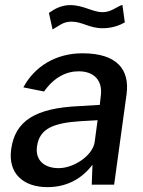

<svg xmlns="http://www.w3.org/2000/svg" viewBox="-20 -759 587 789"><path d="M175 10C249 10 313 -20 360 -82L357 0H449L500 -371C514 -474 460 -540 319 -540C207 -540 121 -484 76 -400L161 -383C202 -441 252 -466 303 -466C369 -466 403 -426 394 -363L390 -328L306 -323C126 -315 42 -263 26 -146C12 -47 75 10 175 10ZM483 -739C458 -731 437 -709 402 -709C360 -709 323 -738 269 -738C233 -738 207 -724 181 -706L196 -638C222 -652 238 -670 274 -670C319 -670 346 -643 402 -643C441 -643 472 -655 493 -667ZM221 -68C162 -68 124 -101 132 -157C142 -234 206 -254 311 -261L381 -265L369 -175C361 -120 284 -68 221 -68Z"/></svg>

Font: Cheyenne Sans Medium
Style: Italic
Weight: 500
Italic angle: -8.13011°
Designer: The Public Sans project authors (U.S. Web Design System), Libre Franklin designed by Pablo Impallari and Rodrigo Fuenzal
Foundry: The Cheyenne Sans Project Authors
Version: Version 2.007